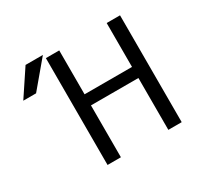

<svg xmlns="http://www.w3.org/2000/svg" viewBox="-160 -950 1180 1143"><g transform="rotate(-30 430.5 -378.0)"><path d="M262.7 -757.8 113.3 -580.1H25.4L143.6 -757.8ZM360.4 -732.4V-430.7H686.5V-732.4H778.3V2H686.5V-354.5H360.4V2H268.6V-732.4Z"/></g></svg>

Font: Gen Shin Gothic Regular
Style: Regular
Weight: 400
Designer: [Source Han Sans]
Ryoko NISHIZUKA  (kana & ideographs); Paul D. Hunt (Latin, Greek & Cyrillic); Wenlong ZHANG  (bopomofo
Version: Version 1.002.20150607